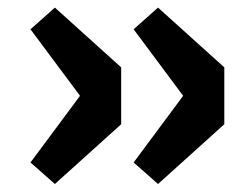

<svg xmlns="http://www.w3.org/2000/svg" viewBox="-20 -499 640 495"><path d="M121.5 -24.6 58.6 -80.1 186.3 -252 58.6 -423.5 121.5 -479.4 292.4 -325.3V-178.7ZM387.4 -24.6 324.5 -80.1 452.2 -252 324.5 -423.5 387.4 -479.4 558.3 -325.3V-178.7Z"/></svg>

Font: Source Code Pro ExtraLight
Style: Regular
Weight: 200
Monospace: yes
Designer: Paul D. Hunt, Teo Tuominen
Foundry: Adobe
Version: Version 1.026;hotconv 1.1.0;makeotfexe 2.6.0